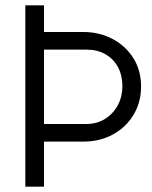

<svg xmlns="http://www.w3.org/2000/svg" viewBox="-20 -700 569 720"><path d="M75 0V-680H145V-580H293Q352 -580 401 -554.5Q450 -529 479.5 -483Q509 -437 509 -375Q509 -316 480.5 -269Q452 -222 403 -195.5Q354 -169 293 -169H145V0ZM145 -235H303Q344 -235 374.5 -254.5Q405 -274 422 -306Q439 -338 439 -377Q439 -417 422.5 -448Q406 -479 375.5 -496.5Q345 -514 303 -514H145Z"/></svg>

Font: Teachers
Style: Regular
Weight: 400
Designer: Alfredo Marco Pradil, Chank Diesel
Version: Version 1.001